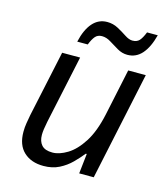

<svg xmlns="http://www.w3.org/2000/svg" viewBox="-111 -822 801 918"><g transform="rotate(15 289.5 -362.5)"><path d="M189 10Q128 10 91.5 -24Q55 -58 55 -123Q55 -146 58.5 -166.5Q62 -187 66 -209L136 -536H225L153 -199Q144 -156 144 -132Q144 -100 160.5 -81.5Q177 -63 214 -63Q248 -63 287.5 -87Q327 -111 361 -164Q395 -217 414 -305L463 -536H550L436 0H364L375 -99H370Q351 -75 325.5 -49.5Q300 -24 266.5 -7Q233 10 189 10ZM192 -606Q206 -668 235 -701Q264 -734 307 -734Q336 -734 361 -720.5Q386 -707 407 -693Q428 -679 445 -679Q467 -679 479 -692Q491 -705 503 -735H556Q540 -673 511 -640Q482 -607 439 -607Q413 -607 389 -621Q365 -635 343.5 -648.5Q322 -662 300 -662Q279 -662 267 -648Q255 -634 244 -606Z"/></g></svg>

Font: Manna Sans
Style: Italic
Weight: 400
Italic angle: -12°
Designer: Monotype Design Team
Foundry: Monotype Imaging Inc.
Version: Version 2.001.1; ttfautohint (v1.8.2)